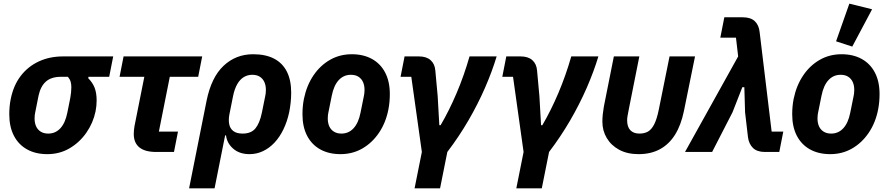

<svg xmlns="http://www.w3.org/2000/svg" viewBox="-20 -835 4884 1055"><path d="M580 -413H466L465 -405Q489 -381 500 -352.5Q511 -324 511 -283Q511 -268 509.5 -253Q508 -238 505 -223Q492 -160 455 -106.5Q418 -53 363 -20.5Q308 12 240 12Q176 12 129 -14Q82 -40 56.5 -89Q31 -138 31 -207Q31 -230 33 -251Q35 -272 39 -291Q54 -366 94 -418Q134 -470 193.5 -497.5Q253 -525 326 -525H602ZM353 -413H315Q262 -413 232.5 -387Q203 -361 192 -310L173 -215Q172 -211 171 -202.5Q170 -194 170 -184Q170 -159 178.5 -140.5Q187 -122 204 -111.5Q221 -101 245 -101Q285 -101 312 -130.5Q339 -160 350 -216L366 -296Q369 -313 370.5 -327Q372 -341 372 -356Q372 -373 368 -386.5Q364 -400 353 -413Z M936 0H838Q777 0 746 -25Q715 -50 715 -99Q715 -107 716 -119Q717 -131 719 -142L773 -413H637L659 -525H1091L1069 -413H913L853 -112H958Z M1019 200 1115 -281Q1141 -410 1208.5 -473.5Q1276 -537 1371 -537Q1439 -537 1485.5 -513Q1532 -489 1556 -442Q1580 -395 1580 -326Q1580 -298 1577 -270.5Q1574 -243 1569 -218Q1558 -167 1537.5 -124.5Q1517 -82 1488.5 -51.5Q1460 -21 1425 -4.5Q1390 12 1351 12Q1296 12 1261.5 -18Q1227 -48 1222 -91H1217L1159 200ZM1313 -101Q1360 -101 1383.5 -129.5Q1407 -158 1419 -216L1438 -310Q1439 -315 1440 -323Q1441 -331 1441 -341Q1441 -366 1432.5 -384.5Q1424 -403 1407.5 -413.5Q1391 -424 1366 -424Q1340 -424 1319 -411Q1298 -398 1283.5 -372.5Q1269 -347 1261 -309L1240 -204Q1235 -176 1239.5 -152.5Q1244 -129 1262 -115Q1280 -101 1313 -101Z M1851 12Q1787 12 1740 -14Q1693 -40 1667.5 -89Q1642 -138 1642 -207Q1642 -230 1644 -251Q1646 -272 1650 -292Q1665 -365 1702 -420Q1739 -475 1793 -506Q1847 -537 1913 -537Q1977 -537 2024 -511Q2071 -485 2096.5 -436Q2122 -387 2122 -318Q2122 -296 2120 -274.5Q2118 -253 2114 -233Q2100 -161 2062.5 -105.5Q2025 -50 1971 -19Q1917 12 1851 12ZM1856 -101Q1896 -101 1923 -130.5Q1950 -160 1961 -216L1980 -310Q1981 -315 1982 -323Q1983 -331 1983 -341Q1983 -366 1974.5 -384.5Q1966 -403 1949.5 -413.5Q1933 -424 1908 -424Q1868 -424 1841 -394.5Q1814 -365 1803 -309L1784 -215Q1783 -211 1782 -202.5Q1781 -194 1781 -184Q1781 -159 1789.5 -140.5Q1798 -122 1815 -111.5Q1832 -101 1856 -101Z M2258 200 2298 0 2240 -413H2181L2203 -525H2282Q2323 -525 2346 -504.5Q2369 -484 2372 -448L2385 -306L2394 -147H2401Q2448 -227 2489 -323.5Q2530 -420 2560 -525H2709Q2684 -442 2645 -352.5Q2606 -263 2554 -173.5Q2502 -84 2438 0L2398 200Z M2817 200 2857 0 2799 -413H2740L2762 -525H2841Q2882 -525 2905 -504.5Q2928 -484 2931 -448L2944 -306L2953 -147H2960Q3007 -227 3048 -323.5Q3089 -420 3119 -525H3268Q3243 -442 3204 -352.5Q3165 -263 3113 -173.5Q3061 -84 2997 0L2957 200Z M3493 -525 3436 -239Q3431 -213 3428.5 -199.5Q3426 -186 3426 -174Q3426 -138 3443.5 -119.5Q3461 -101 3494 -101Q3520 -101 3539.5 -111.5Q3559 -122 3574 -150.5Q3589 -179 3600 -233L3659 -525H3799L3738 -225Q3722 -147 3689 -94.5Q3656 -42 3606 -15Q3556 12 3489 12Q3427 12 3382.5 -12Q3338 -36 3314 -76.5Q3290 -117 3290 -166Q3290 -187 3292 -206Q3294 -225 3298 -249L3353 -525Z M4036 -525 4024 -628H3938L3960 -740H4061Q4105 -740 4127.5 -718.5Q4150 -697 4154 -659L4220 -112H4284L4262 0H4183Q4140 0 4117.5 -22Q4095 -44 4090 -81L4074 -218L4070 -356H4059L4005 -218L3893 0H3744Z M4542 12Q4478 12 4431 -14Q4384 -40 4358.5 -89Q4333 -138 4333 -207Q4333 -230 4335 -251Q4337 -272 4341 -292Q4356 -365 4393 -420Q4430 -475 4484 -506Q4538 -537 4604 -537Q4668 -537 4715 -511Q4762 -485 4787.5 -436Q4813 -387 4813 -318Q4813 -296 4811 -274.5Q4809 -253 4805 -233Q4791 -161 4753.5 -105.5Q4716 -50 4662 -19Q4608 12 4542 12ZM4547 -101Q4587 -101 4614 -130.5Q4641 -160 4652 -216L4671 -310Q4672 -315 4673 -323Q4674 -331 4674 -341Q4674 -366 4665.5 -384.5Q4657 -403 4640.5 -413.5Q4624 -424 4599 -424Q4559 -424 4532 -394.5Q4505 -365 4494 -309L4475 -215Q4474 -211 4473 -202.5Q4472 -194 4472 -184Q4472 -159 4480.5 -140.5Q4489 -122 4506 -111.5Q4523 -101 4547 -101ZM4772 -784 4663 -579 4574 -608 4647 -815Z"/></svg>

Font: IBM Plex Sans
Style: Italic
Weight: 400
Italic angle: -11.31°
Designer: Mike Abbink, Paul van der Laan, Pieter van Rosmalen
Foundry: Bold Monday
Version: Version 3.201